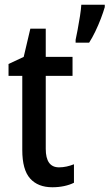

<svg xmlns="http://www.w3.org/2000/svg" viewBox="-20 -831 462 810"><path d="M229 -125Q245 -125 261 -128.5Q277 -132 292 -138V-60Q274 -51 250.5 -46Q227 -41 201 -41Q140 -41 107 -78Q74 -115 74 -198V-511H16V-561L80 -591L108 -710H173V-591H286V-511H173V-203Q173 -125 229 -125ZM422 -801Q416 -780 405.5 -752.5Q395 -725 382 -698Q369 -671 356 -651H299V-663Q302 -677 307.5 -705.5Q313 -734 317.5 -763.5Q322 -793 323 -811H422Z"/></svg>

Font: Noto Sans Tamil UI Condensed Medium
Style: Regular
Weight: 500
Width: 3
Designer: Jelle Bosma - Monotype Design Team
Foundry: Monotype Imaging Inc.
Version: Version 2.004; ttfautohint (v1.8.4.7-5d5b)